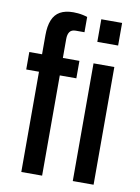

<svg xmlns="http://www.w3.org/2000/svg" viewBox="-83 -789 617 845"><g transform="rotate(10 225.0 -366.0)"><path d="M72 0V-448H15V-526H72V-611Q72 -652 83 -679Q94 -706 117 -719Q140 -732 176 -732Q185 -732 196.5 -731Q208 -730 219.5 -727.5Q231 -725 239 -722V-654H200Q181 -654 173 -642.5Q165 -631 165 -611V-526H239V-448H165V0ZM302 -622V-723H395V-622ZM302 0V-526H395V0Z"/></g></svg>

Font: Archivo Condensed Medium
Style: Regular
Weight: 500
Width: 3
Designer: Hector Gatti
Foundry: Omnibus-Type
Version: Version 2.001